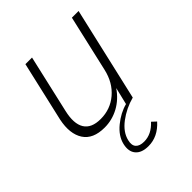

<svg xmlns="http://www.w3.org/2000/svg" viewBox="-201 -603 941 941"><g transform="rotate(-45 270.0 -132.5)"><path d="M278.8 192.4Q329.6 192.4 371.1 147L393.1 167.5Q343.3 223.1 278.3 223.1Q231.4 223.1 210 198Q188.5 172.9 198.7 128.9Q209.5 83.5 253.4 47.6Q297.4 11.7 345.7 -1L367.2 -90.3Q335.4 -43.5 289.1 -18.3Q242.7 6.8 190.4 6.8Q110.4 6.8 78.4 -42.7Q46.4 -92.3 63.5 -175.3L135.3 -487.8H181.2L112.3 -187Q95.2 -113.8 118.9 -75.2Q142.6 -36.6 206.5 -36.6Q273.9 -36.6 323.7 -78.9Q373.5 -121.1 390.1 -193.8L457.5 -487.8H503.9L391.6 0Q333 15.6 285.6 51.3Q238.3 86.9 228 132.3Q220.7 162.1 234.4 177.2Q248 192.4 278.8 192.4Z"/></g></svg>

Font: HK Grotesk Light Legacy Italic
Style: Regular
Weight: 300
Italic angle: -13°
Designer: Alfredo Marco Pradil
Foundry: Hanken Design Co.
Version: Version 2.022;PS 002.022;hotconv 1.0.88;makeotf.lib2.5.64775